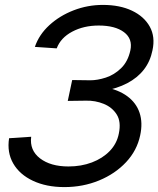

<svg xmlns="http://www.w3.org/2000/svg" viewBox="-20 -746 645 782"><path d="M242 16Q169 16 114.5 -9.5Q60 -35 34 -80Q8 -125 17 -183L107 -189Q100 -134 143 -101Q186 -68 259 -68Q311 -68 354.5 -84.5Q398 -101 427 -131Q456 -161 464 -202Q474 -250 455.5 -279.5Q437 -309 402.5 -323Q368 -337 330 -336L256 -335L274 -420L348 -419Q377 -419 411 -430Q445 -441 473 -468Q501 -495 511 -541Q521 -588 485 -615Q449 -642 382 -642Q321 -642 274 -617Q227 -592 211 -549L122 -555Q139 -605 181 -643.5Q223 -682 280 -704Q337 -726 399 -726Q468 -726 517.5 -702.5Q567 -679 590 -637.5Q613 -596 601 -541Q592 -496 566 -462.5Q540 -429 498 -407Q456 -385 399 -375L403 -392Q462 -381 498.5 -354Q535 -327 548.5 -286.5Q562 -246 551 -195Q538 -133 493.5 -85.5Q449 -38 383.5 -11Q318 16 242 16Z"/></svg>

Font: Geist Mono
Style: Italic
Weight: 400
Italic angle: -12°
Monospace: yes
Designer: Basement.studio, Andrés Briganti, Mateo Zaragoza
Foundry: Basement.studio, Vercel, Andrés Briganti, Guido Ferreyra, Mateo Zaragoza
Version: Version 1.500